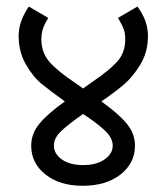

<svg xmlns="http://www.w3.org/2000/svg" viewBox="-20 -584 514 592"><path d="M396.2 -135Q396.2 -81.2 351.9 -46.2Q307.5 -11.2 235 -11.2Q163.8 -11.2 120 -46.2Q76.2 -81.2 76.2 -135Q76.2 -172.5 102.5 -203.8Q128.8 -235 180 -271.2Q135 -303.8 108.8 -325Q82.5 -346.2 60 -385Q37.5 -423.8 37.5 -473.8Q37.5 -517.5 68.8 -563.8L128.8 -528.8Q126.2 -525 120 -513.1Q113.8 -501.2 110.6 -489.4Q107.5 -477.5 107.5 -463.8Q107.5 -421.2 133.1 -392.5Q158.8 -363.8 211.2 -328.8L236.2 -311.2L262.5 -330Q316.2 -366.2 341.2 -393.8Q366.2 -421.2 366.2 -463.8Q366.2 -481.2 361.2 -494.4Q356.2 -507.5 350.6 -516.9Q345 -526.2 343.8 -528.8L403.8 -563.8Q436.2 -520 436.2 -473.8Q436.2 -423.8 413.1 -385.6Q390 -347.5 363.1 -324.4Q336.2 -301.2 292.5 -271.2Q343.8 -235 370 -203.8Q396.2 -172.5 396.2 -135ZM327.5 -135Q327.5 -158.8 303.8 -181.2Q280 -203.8 236.2 -232.5Q191.2 -201.2 168.8 -180Q146.2 -158.8 146.2 -135Q146.2 -110 170.6 -92.5Q195 -75 236.2 -75Q277.5 -75 302.5 -92.5Q327.5 -110 327.5 -135Z"/></svg>

Font: Cambay
Style: Regular
Weight: 400
Designer: Pooja Saxena
Foundry: Pooja Saxena
Version: Version 1.181;PS 001.181;hotconv 1.0.70;makeotf.lib2.5.58329